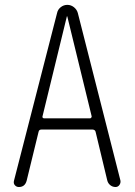

<svg xmlns="http://www.w3.org/2000/svg" viewBox="-20 -750 540 770"><path d="M150.4 -283.2Q149.4 -280.3 151.4 -277.8Q153.3 -275.4 157.2 -275.4H340.8Q343.8 -275.4 345.7 -277.8Q347.7 -280.3 347.7 -283.2L250 -683.6Q250 -684.6 249 -684.6Q248 -684.6 248 -683.6ZM55.7 0Q45.9 0 39.6 -7.3Q33.2 -14.6 36.1 -25.4L209 -698.2Q211.9 -711.9 223.6 -721.2Q235.4 -730.5 250 -730.5Q264.6 -730.5 276.4 -721.2Q288.1 -711.9 292 -698.2L462.9 -26.4Q464.8 -16.6 459 -8.3Q453.1 0 443.4 0Q431.6 0 422.4 -7.3Q413.1 -14.6 410.2 -26.4L363.3 -221.7Q361.3 -229.5 351.6 -230.5H146.5Q136.7 -230.5 134.8 -221.7L86.9 -25.4Q80.1 0 55.7 0Z"/></svg>

Font: Rounded-X Mgen+ 2m light
Style: Regular
Weight: 200
Designer: [Source Han Sans]
Ryoko NISHIZUKA  (kana & ideographs); Paul D. Hunt (Latin, Greek & Cyrillic); Wenlong ZHANG  (bopomofo
Version: Version 1.059.20150602